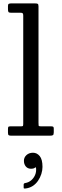

<svg xmlns="http://www.w3.org/2000/svg" viewBox="-20 -800 367 1132"><path d="M98.5 -725Q110 -725 113.5 -722Q117 -719 117 -708V-72Q117 -60 115.2 -57.5Q113.5 -55 101.5 -55H39.5Q30.5 -55 28.8 -51Q27 -47 27 -38V-18Q27 -6 31.2 -3Q35.5 0 46.5 0H273.5Q286.5 0 291.8 -3Q297 -6 297 -20V-42Q297 -50 293.8 -52.5Q290.5 -55 283.5 -55H222.5Q208.5 -55 207.8 -59.5Q207 -64 207 -77V-762Q207 -775 202.2 -777.5Q197.5 -780 184.5 -780H47.5Q38 -780 32.5 -777.8Q27 -775.5 27 -765V-746Q27 -735.5 29.5 -730.2Q32 -725 43.5 -725ZM121 148Q121 168 132.2 181.5Q143.5 195 163.5 195Q177 195 184 190Q187.5 187.5 189.8 186.5Q192 185.5 192.5 190.5Q195 213.5 186.5 232.5Q178 251.5 163 263.8Q148 276 129.5 279Q119.5 280.5 119.5 288V305.5Q119.5 310.5 121.8 311.2Q124 312 128.5 311.5Q153.5 309 172.5 296.8Q191.5 284.5 204.2 265.8Q217 247 223.8 225.5Q230.5 204 230.5 184Q230.5 140 214.2 120.2Q198 100.5 174.5 100.5Q151.5 100.5 136.2 114.2Q121 128 121 148Z"/></svg>

Font: Besley
Style: Regular
Weight: 400
Designer: Owen Earl
Foundry: indestructible type*
Version: Version 4.000